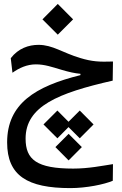

<svg xmlns="http://www.w3.org/2000/svg" viewBox="-20 -653 626 985"><path d="M340.8 312C423.3 312 514.6 293 558.6 274.4L559.6 189C504.9 197.3 435.1 211.9 355.5 211.9C168.5 211.9 111.3 166 111.3 58.1C111.3 -107.9 278.3 -175.8 558.1 -239.3L559.6 -337.4C489.3 -335 452.6 -336.9 391.1 -355.5C301.3 -382.3 250 -422.9 177.7 -422.9C127 -422.9 73.7 -404.8 35.2 -354.5L43.9 -279.8C78.1 -304.2 118.2 -322.8 164.1 -322.8C209 -322.8 246.1 -309.6 297.4 -294.4C333.5 -283.7 363.8 -276.9 392.6 -274.4V-267.6C161.1 -210 16.6 -121.1 16.6 77.6C16.6 248.5 121.1 312 340.8 312ZM389.2 -85.9 331.5 -28.3 274.4 -85.9 203.1 -14.6 274.4 56.6 331.5 -1 389.2 56.6 460 -14.6ZM276.4 -475.1 355 -553.7 276.4 -632.8 197.8 -553.7ZM332 33.7 264.2 101.6 332 169.9 399.9 101.6Z"/></svg>

Font: Cascadia Mono NF
Style: Regular
Weight: 400
Monospace: yes
Designer: Aaron Bell
Foundry: Saja Typeworks
Version: Version 2404.023